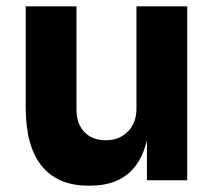

<svg xmlns="http://www.w3.org/2000/svg" viewBox="-20 -568 685 605"><path d="M61 -230V-548H221V-222Q221 -178 246 -152Q271 -126 313 -126Q356 -126 383 -153.5Q410 -181 410 -226V-548H570V0H443V-126Q409 17 265 17H258Q162 17 111.5 -45Q61 -107 61 -230Z"/></svg>

Font: Sora-SIA
Style: Bold
Weight: 700
Designer: Jonathan Barnbrook, Julián Moncada
Foundry: Barnbrook Fonts
Version: Version 2.000